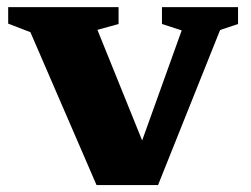

<svg xmlns="http://www.w3.org/2000/svg" viewBox="-20 -517 707 540"><path d="M599 -432.5 424.5 3.5H251.5L65.5 -426.5L3 -450.5V-497H313.5V-449.5L254 -433L401 -69.5H361L491 -431.5L435.5 -449.5V-497H649.5V-449.5Z"/></svg>

Font: Newsreader 9pt
Style: Bold
Weight: 700
Designer: Hugues Gentile
Foundry: Production Type
Version: Version 1.003